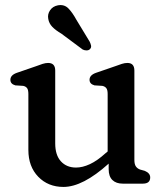

<svg xmlns="http://www.w3.org/2000/svg" viewBox="-20 -725 650 758"><path d="M92 -133V-354Q92 -370.5 86.8 -377.2Q81.5 -384 71.5 -386L40.5 -388Q21 -393.5 21 -410Q21 -428.5 46.5 -437.5L122 -463.5Q136.5 -469 148.2 -472.8Q160 -476.5 170 -476.5Q198 -476.5 198 -446.5V-159Q198 -112.5 220.5 -88Q243 -63.5 280 -63.5Q306 -63.5 335 -77Q364 -90.5 396.5 -120L405 -127V-354Q405 -370.5 399.5 -377.2Q394 -384 384 -386L353 -388Q333.5 -393.5 333.5 -410Q333.5 -428.5 359 -437.5L434.5 -463.5Q449.5 -469 461 -472.8Q472.5 -476.5 483 -476.5Q510.5 -476.5 510.5 -446.5V-93.5Q510.5 -76 516.8 -67.5Q523 -59 533.5 -55.5L551.5 -50.5Q573 -41.5 573 -24.5Q573 0 544 0H464.5Q438.5 0 423.8 -14.2Q409 -28.5 409 -57V-79Q307 13 230.5 13Q170 13 131 -27.2Q92 -67.5 92 -133ZM281.5 -647 334 -560.5Q338 -552.5 339.5 -544.8Q341 -537 335 -531Q330 -526 321.8 -526Q313.5 -526 306.5 -529.5L222.5 -592Q199.5 -605.5 186.5 -619Q173.5 -632.5 170.5 -650.5Q167 -668.5 177.5 -684.2Q188 -700 208.5 -704Q233.5 -708.5 249.8 -692Q266 -675.5 281.5 -647Z"/></svg>

Font: Fraunces 9pt SuperSoft
Style: Regular
Weight: 400
Version: Version 1.000;[b76b70a41]